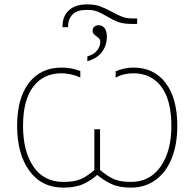

<svg xmlns="http://www.w3.org/2000/svg" viewBox="-20 -845 886 875"><path d="M490 -791Q518 -776 537 -768.5Q556 -761 583 -761H605V-736H580Q543 -736 519.5 -744.5Q496 -753 468 -770Q441 -786 422.5 -793Q404 -800 375 -800Q332 -800 311 -779.5Q290 -759 290 -721H265V-726Q265 -771 294 -798Q323 -825 377 -825Q412 -825 435.5 -816.5Q459 -808 490 -791ZM467 -678Q467 -638 444.5 -608Q422 -578 378 -566V-588Q407 -596 422 -614.5Q437 -633 437 -654Q437 -663 433 -668Q429 -673 419 -680Q410 -687 406 -691.5Q402 -696 402 -704Q402 -716 409.5 -723Q417 -730 429 -730Q446 -730 456.5 -717Q467 -704 467 -678ZM58 -271Q58 -398 112 -467.5Q166 -537 260 -537Q307 -537 346 -521V-492Q302 -511 260 -511Q178 -511 131.5 -450Q85 -389 85 -271Q85 -155 132.5 -85.5Q180 -16 269 -16Q319 -16 348.5 -29Q378 -42 410 -70V-256H436V-70Q471 -41 499.5 -28.5Q528 -16 577 -16Q663 -16 712 -86Q761 -156 761 -271Q761 -389 715 -450Q669 -511 588 -511Q542 -511 507 -491V-520Q547 -537 588 -537Q681 -537 734.5 -467.5Q788 -398 788 -271Q788 -188 763 -124.5Q738 -61 690 -25.5Q642 10 577 10Q522 10 486.5 -7Q451 -24 423 -48Q397 -24 361 -7Q325 10 269 10Q169 10 113.5 -67Q58 -144 58 -271Z"/></svg>

Font: Noto Sans UI Thin
Style: Regular
Weight: 250
Designer: Monotype Design Team
Foundry: Monotype Imaging Inc.
Version: Version 1.001